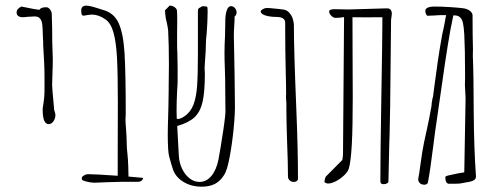

<svg xmlns="http://www.w3.org/2000/svg" viewBox="-20 -683 1850 712"><path d="M185.5 -256.8Q185.5 -243.2 178 -232.9Q170.4 -222.7 160.6 -222.7Q138.2 -222.7 138.2 -276.4Q138.2 -282.7 140.6 -295.9Q144.5 -318.8 145 -340.3V-404.3Q145 -424.3 143.6 -452.6L143.1 -463.4L140.1 -516.1V-527.3L139.2 -544.9Q139.2 -553.2 138.7 -557.1Q138.2 -581.5 136.5 -594Q134.8 -606.4 128.4 -614.3Q122.1 -622.1 108.4 -622.1Q99.6 -622.1 81.5 -620.6Q71.8 -619.1 65.4 -619.1Q41.5 -619.1 41.5 -637.7Q41.5 -649.9 59.1 -658.7Q68.4 -657.2 82 -654.3Q100.6 -649.9 126.5 -646.5Q127.9 -650.9 134.5 -653.6Q141.1 -656.2 151.4 -656.2Q158.7 -656.2 165 -648.7Q171.4 -641.1 171.9 -631.8Q173.8 -581.1 173.8 -526.4Q175.8 -475.6 175.8 -462.9L175.3 -431.2Q174.8 -427.7 174.8 -420.4Q173.3 -385.3 173.3 -367.2V-366.7Q173.3 -356.9 179.2 -294.9Q181.2 -275.4 180.7 -275.9Q185.5 -262.7 185.5 -256.8Z M510.3 -23.4Q510.3 -17.1 504.9 -12.9Q499.5 -8.8 491.7 -8.8H430.7L375.5 -7.3L364.3 -6.8Q330.6 -5.4 329.6 -5.4Q323.7 -5.4 314.5 -6.8Q305.2 -8.3 300.3 -9.8Q288.1 -12.7 284.2 -16.6Q284.2 -17.1 283.7 -18.8Q283.2 -20.5 283.2 -22.9Q283.2 -27.3 291 -32.2Q298.8 -37.1 307.1 -37.1Q333.5 -37.1 416.5 -31.2V-100.1L417 -305.2Q417 -411.1 413.8 -469.7Q410.6 -528.3 400.6 -563.2Q390.6 -598.1 370.1 -611.8Q345.2 -628.9 320.8 -628.9Q314.5 -628.9 299.8 -626.5Q293.9 -625 290 -625Q285.2 -625 283.2 -628.9Q281.2 -632.8 281.2 -644Q281.2 -662.1 300.3 -662.1Q312.5 -662.1 342.8 -652.3Q356.4 -647.5 362.8 -646Q402.3 -635.3 419.7 -597.9Q437 -560.5 441.7 -488Q446.3 -415.5 446.3 -258.3Q446.3 -253.9 445.8 -251Q445.3 -246.6 445.3 -241.2Q445.3 -229.5 447.8 -198.7Q449.7 -173.8 449.7 -157.7Q449.7 -136.2 453.1 -106.9Q454.6 -92.8 455.6 -67.6Q456.5 -42.5 456.5 -28.3Q478 -26.4 492.2 -25.1Q506.3 -23.9 510.3 -23.4ZM283.7 -17.1 284.2 -16.6Z M849.6 -621.1Q850.1 -619.1 850.1 -614.3Q850.1 -610.8 849.1 -596.2Q846.7 -563 847.2 -543.9L847.7 -525.4Q848.6 -480.5 848.6 -476.1Q849.6 -444.8 849.6 -423.3Q849.6 -401.9 850.1 -387.7Q850.1 -369.1 851.1 -298.8Q852.1 -263.2 846.4 -206.1Q840.8 -148.9 831.5 -100.1Q822.3 -51.3 812 -35.6Q797.4 -11.7 777.3 -1.2Q757.3 9.3 728 9.3Q689.5 9.3 660.2 -8.5Q630.9 -26.4 621.1 -55.7L615.7 -72.8Q609.9 -91.8 607.2 -103Q604.5 -114.3 603.5 -131.3Q602.1 -157.7 602.1 -182.1Q602.1 -210.9 603.5 -249Q604 -263.7 604.5 -287.4Q605 -311 605.5 -348.1V-359.4Q606.4 -421.9 606.4 -444.3Q606.4 -518.1 603.5 -570.8Q603 -578.1 597.7 -603.5L597.2 -604Q593.8 -617.2 592.8 -631.8L591.8 -644.5L609.4 -662.6Q620.1 -661.6 627.9 -656Q635.7 -650.4 636.2 -643.6Q637.2 -633.8 637.2 -604Q637.2 -575.7 636.7 -558.1V-522.5Q636.7 -498.5 637.7 -486.8L638.2 -458.5Q638.2 -435.5 638.7 -428.7V-377.9L636.7 -343.3Q634.8 -306.2 634.8 -272.9L635.3 -248.5V-248L635.7 -242.2Q647 -239.7 665 -252.4Q687 -267.6 697.5 -295.2Q708 -322.8 710.9 -364.3Q713.9 -405.8 713.9 -481.4V-568.8V-641.6Q713.9 -647 714.6 -648.9Q715.3 -650.9 719.5 -653.8Q723.6 -656.7 731 -660.2Q742.2 -659.7 745.4 -658.9Q748.5 -658.2 749.3 -655Q750 -651.9 750 -640.6Q750 -626.5 749 -601.3Q748 -576.2 746.6 -562Q743.2 -532.7 743.2 -511.2Q743.2 -495.1 741.2 -470.2Q738.8 -439.5 738.8 -427.7Q738.8 -422.4 739.3 -418.5Q739.7 -415 739.7 -410.6Q739.7 -342.3 731.2 -305.2Q722.7 -268.1 701.2 -248Q679.7 -228 637.2 -215.8L643.1 -106.4Q644.5 -79.6 655.3 -57.1Q666 -34.7 683.1 -21.5Q700.2 -8.3 719.7 -8.3Q745.1 -8.3 763.7 -30.3Q782.2 -52.2 790 -90.8Q798.3 -134.8 808.1 -200.4Q817.9 -266.1 815.9 -280.3Q815.4 -295.9 815.4 -332.5Q815.4 -394 813.5 -439.5Q812.5 -457 812.5 -486.8Q812.5 -514.6 814.5 -551.8Q815.4 -585.9 815.4 -597.7Q814.9 -627 820.6 -643.6Q826.2 -660.2 836.4 -660.2Q844.7 -660.2 850.8 -653.6Q856.9 -647 857.4 -637.7Q857.4 -627.4 849.6 -621.1Z M1085 -20Q1085 -15.1 1080.6 -11.7Q1076.2 -8.3 1069.3 -8.3Q1060.5 -8.3 1054.2 -14.2Q1047.9 -20 1047.9 -28.3Q1047.9 -76.2 1044.4 -165Q1042 -239.7 1042 -273.4V-300.3Q1042 -301.8 1041 -313.5Q1040.5 -318.4 1040.5 -324.7V-329.1L1041 -332V-336.9Q1041 -372.1 1039.6 -416Q1037.6 -499 1037.6 -574.2V-600.1Q1036.6 -618.7 1008.8 -620.1H1008.3Q969.2 -620.1 953.1 -630.9Q946.8 -635.3 946.8 -640.6Q946.8 -644.5 954.3 -648.9Q961.9 -653.3 969.7 -653.3Q980 -653.3 996.1 -651.4L1017.1 -649.4Q1023.4 -648.4 1023.4 -648.4Q1042.5 -647.9 1052.7 -636Q1063 -624 1066.4 -610.8Q1069.8 -597.7 1069.8 -591.3Q1069.8 -495.6 1079.1 -272.5Q1085 -129.4 1085 -20Z M1272.9 -647.9H1273.4L1409.2 -651.9H1416.5Q1424.3 -651.9 1428.7 -646.5Q1433.1 -641.1 1433.1 -631.3L1430.2 -609.4L1426.8 -287.1Q1426.8 -288.6 1424.8 -187L1423.3 -138.7L1420.4 -8.8Q1420.4 -5.9 1415 -2.9Q1409.7 0 1403.3 0Q1396.5 0 1393.6 -2.4Q1390.6 -4.9 1390.6 -11.2V-30.3Q1390.6 -104 1394 -314Q1397.9 -542 1397.9 -591.3V-619.1L1338.9 -618.7L1287.1 -619.1Q1287.1 -522.9 1287.6 -456.1L1288.1 -323.7Q1288.1 -212.9 1284.7 -148.7Q1281.2 -84.5 1273.9 -59.1Q1270.5 -46.9 1257.1 -33.7Q1243.7 -20.5 1226.6 -11.5Q1209.5 -2.4 1196.3 -2.4Q1192.4 -2.4 1187.7 -4.6Q1183.1 -6.8 1183.1 -8.3Q1183.1 -11.7 1184.6 -17.8Q1186 -23.9 1188 -27.8L1249.5 -89.8Q1252 -103 1252 -115.2L1255.9 -619.6Q1240.2 -616.7 1224.6 -616.7Q1216.3 -616.7 1208.5 -624.5Q1200.7 -632.3 1200.7 -640.1Q1200.7 -644.5 1205.3 -646.7Q1210 -648.9 1220.7 -648.9Z M1745.1 -29.8Q1745.1 -20.5 1739.5 -16.1Q1733.9 -11.7 1723.1 -9.3Q1712.4 -6.8 1685.5 -2.4Q1676.8 -1.5 1645.5 -1.5Q1638.7 -1.5 1635 -7.8Q1631.3 -14.2 1631.3 -26.4Q1631.3 -30.3 1648.4 -33.7Q1683.1 -41.5 1701.7 -43.9L1706.5 -318.4L1704.1 -367.7L1704.6 -394.5V-411.1Q1704.6 -499 1701.7 -555.2Q1700.2 -582.5 1696.8 -597.4Q1693.4 -612.3 1686 -618.9Q1678.7 -625.5 1666 -626H1661.1L1649.9 -570.3Q1632.8 -474.6 1602.5 -256.3Q1592.3 -189 1585.9 -135.7Q1575.7 -53.2 1566.9 -6.8Q1566.4 -2.9 1562.7 -0.5Q1559.1 2 1553.7 2Q1550.3 2 1548.8 1.5Q1540 0.5 1534.9 -6.1Q1529.8 -12.7 1531.2 -21Q1534.7 -38.6 1539.1 -72.8Q1545.9 -123.5 1552.7 -155.8Q1565.4 -213.9 1564.5 -210Q1566.9 -221.7 1571.8 -245.1Q1576.7 -268.6 1580.1 -290Q1581.1 -297.9 1581.1 -302.2Q1583 -310.1 1583 -314Q1583.5 -315.9 1584 -317.4Q1584.5 -318.8 1584 -318.4L1585.9 -325.2L1590.8 -363.3Q1598.1 -418 1604 -459Q1609.9 -500 1620.6 -559.1V-558.6L1626 -583L1629.9 -603Q1632.3 -619.6 1634.8 -627H1625.5Q1614.3 -627.4 1588.9 -625.5Q1569.3 -624.5 1564 -624.5Q1563 -626 1561 -628.9Q1559.1 -631.8 1558.1 -635Q1557.1 -638.2 1557.1 -642.1Q1557.1 -658.7 1592.3 -658.7Q1617.2 -658.7 1651.4 -656.5Q1685.5 -654.3 1700.7 -651.9Q1714.4 -649.4 1723.4 -642.1Q1732.4 -634.8 1732.4 -626Q1732.4 -549.3 1733.9 -500L1733.4 -476.1Q1736.3 -413.1 1736.8 -260.7Q1737.8 -133.8 1744.6 -35.6Q1745.1 -33.7 1745.1 -29.8Z"/></svg>

Font: Amatica SC
Style: Regular
Weight: 400
Designer: Vernon Adams, Ben Nathan
Foundry: newtypography
Version: Version 2.001